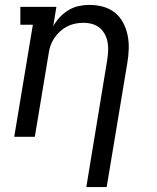

<svg xmlns="http://www.w3.org/2000/svg" viewBox="-20 -558 640 783"><path d="M332 205 417 -312Q420 -331 421 -349Q422 -367 419 -384.5Q416 -402 408 -417.5Q400 -433 387 -444Q374 -455 356.5 -460Q339 -465 320 -465Q303 -465 286 -461.5Q269 -458 253.5 -450Q238 -442 224.5 -429.5Q211 -417 201 -402Q191 -387 185.5 -370.5Q180 -354 178 -337L122 0H38L114 -457H63V-530H210L197 -451Q208 -471 224 -488Q240 -505 260 -517Q280 -529 302 -533.5Q324 -538 345 -538Q374 -538 401 -530.5Q428 -523 449 -506Q470 -489 482.5 -465Q495 -441 500.5 -414Q506 -387 505 -358Q504 -329 499 -300L415 205Z"/></svg>

Font: Iosevka Curly Slab Extended
Style: Italic
Weight: 400
Width: 7
Italic angle: -9°
Monospace: yes
Designer: Belleve Invis
Foundry: Belleve Invis
Version: Version 11.1.0; ttfautohint (v1.8.3)